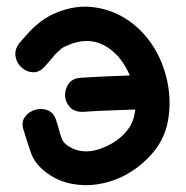

<svg xmlns="http://www.w3.org/2000/svg" viewBox="-20 -554 556 575"><path d="M342 -23Q393 -47 432 -90Q471 -133 482 -187Q496 -257 476.5 -329Q457 -401 410 -453Q377 -489 335 -510Q293 -531 243 -534Q192 -536 137 -511Q117 -501 99.5 -487.5Q82 -474 69 -460Q63 -453 52 -441Q41 -428 38 -425Q23 -405 26.5 -385Q30 -365 45 -351.5Q60 -338 79.5 -337.5Q99 -337 116 -357L132 -375L145 -391Q153 -399 161 -406Q169 -413 180 -417Q267 -457 334 -385Q355 -360 369 -328Q274 -325 221 -321Q196 -319 185 -302.5Q174 -286 175 -266.5Q176 -247 190 -232.5Q204 -218 230 -219Q281 -223 385 -226Q384 -217 382 -208Q377 -181 354.5 -156Q332 -131 299 -116Q230 -84 181 -119Q175 -123 170.5 -129Q166 -135 164 -142Q161 -148 157 -164Q153 -180 149 -191Q142 -216 123.5 -223.5Q105 -231 85 -225Q65 -219 54 -203Q43 -187 51 -163Q52 -160 56.5 -145.5Q61 -131 66.5 -114.5Q72 -98 75 -90Q89 -58 122 -35Q155 -11 195 -3.5Q235 4 271 -2Q307 -7 342 -23Z"/></svg>

Font: Balsamiq Sans
Style: Regular
Weight: 400
Designer: Michael Angeles
Foundry: Balsamiq SRL
Version: Version 1.020; ttfautohint (v1.8.4.7-5d5b);gftools[0.9.26]